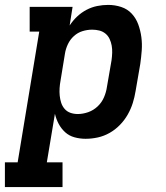

<svg xmlns="http://www.w3.org/2000/svg" viewBox="-58 -558 678 783"><path d="M-38 205V104H14L102 -429H63V-530H238L226 -454Q239 -474 256.5 -490.5Q274 -507 295 -518Q316 -529 338.5 -533.5Q361 -538 383 -538Q411 -538 436.5 -529.5Q462 -521 479.5 -502Q497 -483 506 -458Q515 -433 518.5 -406.5Q522 -380 520 -352.5Q518 -325 514 -297L495 -187Q491 -162 483.5 -138Q476 -114 463 -91Q450 -68 431 -48.5Q412 -29 389 -16Q366 -3 341 2.5Q316 8 291 8Q268 8 246 2Q224 -4 208 -18.5Q192 -33 181.5 -52.5Q171 -72 166 -94L133 104H197V205ZM259 -93Q280 -93 301.5 -100.5Q323 -108 340 -124Q357 -140 366 -161Q375 -182 378 -203L397 -313Q399 -328 399.5 -343Q400 -358 397.5 -372Q395 -386 389 -399Q383 -412 372 -421Q361 -430 347 -433.5Q333 -437 318 -437Q298 -437 278.5 -431Q259 -425 243.5 -411Q228 -397 219 -378Q210 -359 207 -340L189 -230Q186 -214 185 -198.5Q184 -183 185.5 -168Q187 -153 191.5 -139Q196 -125 205.5 -114Q215 -103 229 -98Q243 -93 259 -93Z"/></svg>

Font: Iosevka Slab Extended
Style: Bold Italic
Weight: 700
Width: 7
Italic angle: -9°
Monospace: yes
Designer: Belleve Invis
Foundry: Belleve Invis
Version: Version 11.1.0; ttfautohint (v1.8.3)